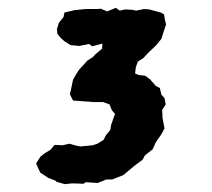

<svg xmlns="http://www.w3.org/2000/svg" viewBox="-20 -691 540 489"><path d="M164 -224 145 -222 124 -228 121 -231 103 -238 83 -251 77 -263 72 -275 83 -292 93 -300 109 -310 119 -322 139 -321 157 -325 174 -320 185 -318 216 -321 228 -325 244 -335 250 -347 261 -360 263 -373 273 -401 265 -410 259 -425 243 -431H218L208 -432L192 -433L166 -435L158 -451L161 -464L166 -488L174 -502L181 -513L203 -537L217 -546L222 -552L240 -567L241 -580L215 -573L207 -579L182 -574L160 -576L144 -586L135 -594L126 -605L125 -617L130 -633L142 -648L144 -659L169 -665L198 -668H210H229L236 -669L253 -662L275 -671L285 -664L299 -667L317 -666L327 -664L347 -668L360 -667L390 -659L398 -654L400 -641L403 -629L397 -611L391 -592L379 -577L357 -556L345 -543L331 -534L326 -520L324 -504L333 -500L350 -498L362 -489L377 -472L387 -467L391 -450L399 -441L402 -425L393 -411L394 -390L399 -364L391 -349L377 -329L369 -311L349 -295L343 -284L324 -270L306 -255L294 -245L266 -234H251L229 -225L198 -227L193 -223Z"/></svg>

Font: Winky Rough ExtraBold
Style: Italic
Weight: 800
Italic angle: -8.97852°
Designer: Simon Atzbach
Foundry: typofactur
Version: Version 1.206; ttfautohint (v1.8.4.7-5d5b)